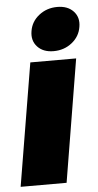

<svg xmlns="http://www.w3.org/2000/svg" viewBox="-54 -781 417 815"><g transform="rotate(-5 155.0 -373.5)"><path d="M0.5 0 87.4 -522.5H282.7L196.3 0ZM190.4 -561.5Q146 -561.5 121.6 -587.9Q97.2 -614.3 104 -654.3Q110.4 -694.8 143.6 -720.9Q176.8 -747.1 221.7 -747.1Q266.1 -747.1 290.5 -720.9Q314.9 -694.8 308.1 -654.8Q301.8 -614.3 268.6 -587.9Q235.4 -561.5 190.4 -561.5Z"/></g></svg>

Font: Inter 28pt Black
Style: Italic
Weight: 900
Italic angle: -9.3988°
Designer: Rasmus Andersson
Foundry: rsms
Version: Version 4.001;git-66647c0bb